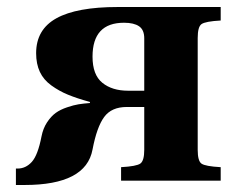

<svg xmlns="http://www.w3.org/2000/svg" viewBox="-20 -510 670 542"><path d="M241.2 -350.1Q241.2 -298.8 268.8 -276.4Q296.4 -253.9 341.8 -253.9H387.2V-401.9Q387.2 -425.8 372.6 -435.8Q357.9 -445.8 330.1 -445.8Q241.2 -445.8 241.2 -350.1ZM24.9 12.2V-34.2H29.8Q52.7 -34.2 69.8 -53Q86.9 -71.8 97.2 -125Q101.6 -147.5 112.8 -164.6Q124 -181.6 137.2 -191.2Q150.4 -200.7 169.2 -207Q188 -213.4 201.9 -215.6Q215.8 -217.8 233.9 -219.2V-222.2Q196.8 -232.4 171.9 -242.7Q147 -252.9 125 -268.8Q103 -284.7 92.5 -307.1Q82 -329.6 82 -359.9Q82 -426.8 139.4 -458.5Q196.8 -490.2 312 -490.2H603V-452.1Q559.6 -449.7 548.8 -441.9Q538.1 -434.1 538.1 -402.8V-86.9Q538.1 -55.7 548.8 -48.1Q559.6 -40.5 603 -38.1V0H321.8V-38.1Q365.2 -40.5 376.2 -48.3Q387.2 -56.2 387.2 -86.9V-208H337.9Q294.9 -208 274.2 -179.9Q253.4 -151.9 241.2 -87.9Q222.7 12.2 49.8 12.2Z"/></svg>

Font: Linguistics Pro
Style: Bold
Weight: 700
Designer: Stefan Peev, Context Ltd
Foundry: Stefan Peev, Context Ltd
Version: Version 001.000